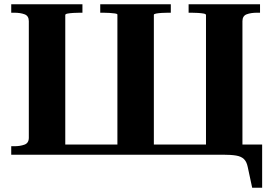

<svg xmlns="http://www.w3.org/2000/svg" viewBox="-20 -730 1282 906"><path d="M1030 0H214V-48H1030ZM369 -710V-670H357Q342 -670 326 -669Q310 -668 299 -666Q288 -664 288 -659V0H33V-40H47Q75 -40 95.5 -47.5Q116 -55 116 -80V-630Q116 -655 96 -662.5Q76 -670 47 -670H33V-710ZM870 -710H1207V-670H1193Q1164 -670 1144 -662.5Q1124 -655 1124 -630V0H952V-659Q952 -664 941 -666Q930 -668 914 -669Q898 -670 883 -670H870ZM1031 0H959V-48H1217V156H1170L1149 58Q1144 33 1131 20.5Q1118 8 1094 4Q1070 0 1031 0ZM453 -710H786V-670H773Q758 -670 742.5 -669Q727 -668 716.5 -666Q706 -664 706 -660V-1H534V-661Q534 -665 523 -666.5Q512 -668 497 -669Q482 -670 467 -670H453Z"/></svg>

Font: Roboto Serif 120pt Expanded SemiBold
Style: Regular
Weight: 600
Width: 7
Designer: Greg Gazdowicz
Foundry: Commercial Type
Version: Version 1.008